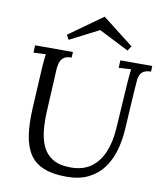

<svg xmlns="http://www.w3.org/2000/svg" viewBox="-100 -1013 944 1109"><g transform="rotate(10 372.0 -458.0)"><path d="M743 -700 742 -667Q704 -666 689 -650Q674 -634 671 -607Q668 -580 666 -544L652 -311Q648 -246 631 -187Q614 -128 580.5 -82.5Q547 -37 494 -10.5Q441 16 366 16Q286 16 233 -5Q180 -26 150.5 -69.5Q121 -113 110.5 -180Q100 -247 105 -340L118 -579Q120 -605 121.5 -623Q123 -641 126 -660Q108 -659 90 -658.5Q72 -658 54 -657L56 -700H278L276 -667Q242 -667 227 -653Q212 -639 207.5 -620.5Q203 -602 202 -588L189 -335Q186 -279 191 -226.5Q196 -174 215 -132Q234 -90 274 -65.5Q314 -41 381 -41Q453 -41 499.5 -75Q546 -109 571 -168.5Q596 -228 601 -306L619 -588Q621 -608 622.5 -626.5Q624 -645 626 -660Q608 -659 590 -658Q572 -657 554 -656L556 -700ZM587 -763 411 -852 241 -765 226 -792 422 -932H424L605 -791Z"/></g></svg>

Font: Lora Italic
Style: Italic
Weight: 400
Italic angle: -3°
Designer: Olga Karpushina, Alexei Vanyashin (Cyrillic)
Foundry: Cyreal
Version: Version 2.210; ttfautohint (v1.8.1.43-b0c9)